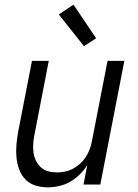

<svg xmlns="http://www.w3.org/2000/svg" viewBox="-20 -791 590 823"><path d="M184 12Q157 12 131.5 4Q106 -4 88.5 -22.5Q71 -41 62 -65.5Q53 -90 50.5 -117Q48 -144 50.5 -171.5Q53 -199 58 -227L117 -530H189L128 -215Q124 -195 122.5 -175.5Q121 -156 123.5 -137.5Q126 -119 134 -102.5Q142 -86 155 -74Q168 -62 186 -57Q204 -52 224 -52Q241 -52 258.5 -55.5Q276 -59 293 -68Q310 -77 324 -90Q338 -103 348 -118.5Q358 -134 364.5 -151.5Q371 -169 374 -186L441 -530H513L410 0H338L354 -83Q340 -61 321 -42.5Q302 -24 280 -11.5Q258 1 233 6.5Q208 12 184 12ZM340 -593 232 -729 295 -771 392 -627Z"/></svg>

Font: Lode
Style: Italic
Weight: 400
Italic angle: -11°
Monospace: yes
Designer: Belleve Invis
Foundry: Belleve Invis
Version: Version 29.2.0; ttfautohint (v1.8.3)